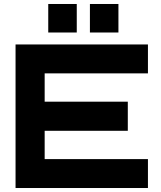

<svg xmlns="http://www.w3.org/2000/svg" viewBox="-20 -943 806 963"><path d="M58 0V-720H722V-575H204V-433H621V-287H204V-145H722V0ZM431 -780V-923H574V-780ZM222 -780V-923H365V-780Z"/></svg>

Font: Orbitron ExtraBold
Style: Regular
Weight: 800
Designer: Matt McInerney
Foundry: The League of Moveable Type
Version: Version 2.001